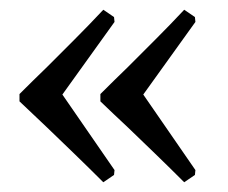

<svg xmlns="http://www.w3.org/2000/svg" viewBox="-20 -420 467 394"><path d="M380 -385 381 -375 274 -226 381 -71 380 -61 358 -46Q329 -75 298.5 -104.5Q268 -134 243 -158Q213 -186 186 -212V-227Q213 -254 243 -283Q268 -308 298.5 -338.5Q329 -369 358 -400ZM214 -385 215 -375 108 -226 215 -71 214 -61 192 -46Q163 -75 132.5 -104.5Q102 -134 77 -158Q47 -186 20 -212V-227Q47 -254 77 -283Q102 -308 132.5 -338.5Q163 -369 192 -400Z"/></svg>

Font: Alegreya
Style: Regular
Weight: 400
Designer: Juan Pablo del Peral
Foundry: Juan Pablo del Peral
Version: Version 1.003